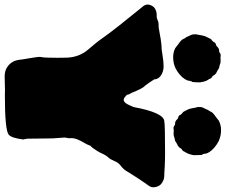

<svg xmlns="http://www.w3.org/2000/svg" viewBox="-92 -856 969 824"><g transform="rotate(90 392.0 -444.5)"><path d="M266.6 7.3C250 -4.4 240.2 -21 237.3 -42C235.8 -55.2 233.9 -67.9 231.4 -81.1C227.1 -106.9 224.6 -123 224.6 -128.4C224.6 -132.8 225.1 -137.2 226.1 -141.6C227.5 -148.9 228.5 -170.4 228.5 -206.1C228.5 -206.1 228 -247.1 228 -247.1C226.6 -283.7 214.4 -314.5 192.4 -339.8C173.3 -361.3 155.3 -383.8 139.2 -407.2C115.7 -440.4 71.3 -496.6 6.3 -576.2C2 -582 0 -588.4 0 -594.7C0 -600.1 1.5 -606 4.9 -611.8C11.2 -624 22.9 -630.9 39.1 -632.8C39.1 -632.8 56.6 -633.3 56.6 -633.3C56.6 -633.3 77.1 -640.6 77.1 -640.6C84.5 -640.6 92.3 -641.1 99.6 -641.6C141.6 -649.4 166 -653.3 172.4 -653.3C184.6 -653.3 200.2 -654.8 219.2 -658.2C236.3 -661.1 252 -662.6 265.1 -662.6C275.4 -662.6 285.6 -660.6 295.4 -656.2C311.5 -648.9 320.3 -637.7 321.3 -622.1C330.6 -607.4 339.8 -594.2 348.6 -582.5C355.5 -578.1 365.7 -558.6 379.4 -524.4C380.9 -522 381.8 -520 383.3 -518.1C384.8 -515.6 385.7 -513.2 386.2 -510.3C386.7 -507.3 387.7 -504.9 390.1 -502.4C392.6 -500 395.5 -497.6 398.9 -495.1C402.3 -492.7 405.8 -491.2 409.2 -491.2C412.1 -491.2 415 -492.7 418.5 -495.1C423.8 -498.5 430.7 -511.7 439.9 -533.7C455.6 -618.7 475.6 -662.6 499.5 -665.5C513.7 -668 558.6 -668.9 635.3 -668.9C655.3 -668.9 675.3 -668.5 695.3 -667.5C715.3 -666 728.5 -665.5 735.8 -665.5C748 -665.5 759.8 -660.6 771 -651.4C779.8 -642.6 784.2 -631.3 784.2 -617.7C784.2 -610.4 781.2 -603.5 775.9 -596.7C761.7 -577.6 743.2 -549.3 719.7 -511.7C713.4 -498.5 703.6 -487.3 689.9 -477.1C681.6 -470.7 675.8 -461.9 671.4 -451.2C667 -440.4 662.1 -431.6 656.2 -425.3C650.9 -419.9 645 -411.1 639.2 -397.9C633.8 -385.7 626 -373 615.7 -358.9C611.3 -353.5 608.4 -350.1 606.4 -349.1C602.5 -338.4 597.7 -328.1 591.8 -318.8C579.6 -298.3 573.2 -281.2 573.2 -268.1C573.2 -268.1 573.7 -257.3 573.7 -257.3C573.7 -254.4 573.2 -251 572.3 -247.6C571.3 -244.1 570.8 -240.2 570.8 -236.8C571.3 -227.5 571.8 -218.3 572.8 -209C574.2 -196.8 574.7 -182.1 574.7 -165C574.7 -138.2 575.2 -108.9 575.7 -77.6C575.7 -77.6 579.1 -59.6 579.1 -59.6C574.7 -25.9 567.9 -5.4 558.1 2.4C544.4 13.2 487.8 18.6 387.7 18.6C379.9 18.6 374 18.6 369.6 18.1C336.4 19 315.9 19.5 308.1 19.5C292 19.5 277.8 15.6 266.6 7.3ZM218.3 -907.7C221.2 -907.7 224.1 -907.2 227.5 -906.7C229 -906.7 231 -906.7 232.4 -907.2C233.9 -907.2 237.3 -907.2 242.7 -907.2C245.1 -907.2 247.6 -907.2 250 -906.7C256.3 -904.3 262.7 -902.3 269 -901.4C272.5 -900.9 275.4 -899.4 277.8 -897.5C278.8 -896.5 279.8 -895.5 281.2 -895C282.7 -894.5 283.7 -893.6 284.7 -893.1C284.7 -893.1 291 -890.1 291 -890.1C296.9 -887.2 301.3 -882.8 304.2 -877.4C305.2 -875 307.1 -872.6 309.6 -871.1C314.5 -869.1 317.4 -865.7 318.8 -860.8C319.3 -858.4 320.8 -856.4 322.8 -854C325.7 -850.1 328.1 -844.2 330.6 -835.9C332.5 -827.6 333.5 -821.8 334 -819.3C334 -807.1 333.5 -796.9 332.5 -787.6C332.5 -787.6 332.5 -786.6 332.5 -786.6C329.1 -782.2 327.6 -777.3 327.1 -772C326.7 -766.6 324.2 -760.3 319.8 -753.4C310.1 -738.3 294.9 -725.6 274.9 -714.4C259.3 -707 243.2 -703.6 226.1 -703.6C212.4 -703.6 199.7 -706.5 188.5 -711.9C186.5 -712.9 184.6 -714.4 182.6 -715.8C182.6 -715.8 170.9 -725.1 170.9 -725.1C158.7 -733.4 150.9 -740.2 148.4 -746.1C147.9 -747.6 147 -749.5 146 -751C145 -752.4 144 -753.9 143.6 -755.4C142.6 -756.8 141.6 -757.8 140.6 -759.3C140.6 -759.3 139.2 -761.2 139.2 -761.2C137.7 -765.6 136.2 -769.5 133.8 -773.4C129.9 -780.8 127.9 -787.1 127.9 -792.5C127.9 -792.5 128.4 -797.4 128.4 -797.4C128.4 -797.4 127 -797.4 127 -797.4C127 -797.4 128.9 -807.6 128.9 -807.6C130.4 -814.9 131.8 -821.8 132.8 -829.1C134.8 -837.9 137.7 -846.2 142.1 -853.5C143.6 -856.4 145 -859.4 146.5 -862.3C147.9 -865.2 148.9 -867.2 150.4 -867.7C156.2 -871.1 160.2 -876 162.6 -881.3C163.6 -883.3 165 -884.8 167.5 -885.7C169.4 -886.7 172.4 -887.7 175.8 -888.7C177.2 -889.2 178.7 -890.1 179.7 -891.6C185.5 -897.9 191.4 -900.9 197.3 -900.9C197.3 -900.9 200.2 -900.9 200.2 -900.9C202.6 -900.9 204.6 -901.4 205.6 -902.8C209 -905.3 212.4 -907.2 215.8 -907.7C215.8 -907.7 218.3 -907.7 218.3 -907.7ZM528.3 -705.1C524.9 -705.6 521.5 -707.5 518.1 -710C516.6 -711.4 515.1 -711.9 512.7 -711.9C512.7 -711.9 509.8 -711.9 509.8 -711.9C503.9 -711.9 498 -714.8 492.2 -721.2C491.2 -722.7 489.7 -723.6 487.8 -724.1C484.4 -725.1 481.4 -726.1 479.5 -727.1C477.5 -728 476.1 -729.5 475.1 -731.4C472.7 -736.8 468.3 -741.7 462.9 -745.1C461.4 -745.6 460.4 -747.6 459 -750.5C457.5 -753.4 455.6 -756.3 454.1 -759.3C449.7 -766.6 446.8 -774.9 445.3 -783.7C444.3 -791 442.9 -797.9 440.9 -805.2C440.9 -805.2 439 -815.4 439 -815.4C439 -815.4 440.4 -815.4 440.4 -815.4C440.4 -815.4 439.9 -820.3 439.9 -820.3C439.9 -825.7 441.9 -832 446.3 -839.4C448.7 -843.3 450.2 -847.2 451.7 -851.6C451.7 -851.6 453.1 -853.5 453.1 -853.5C453.6 -855 454.6 -856.4 455.6 -857.9C456.5 -859.4 457.5 -860.8 458.5 -862.3C459 -863.8 460 -865.2 460.4 -866.7C463.4 -872.6 471.2 -879.4 483.4 -887.7C483.4 -887.7 495.1 -897 495.1 -897C496.6 -898.4 498.5 -899.9 501 -900.9C512.2 -906.2 524.9 -909.2 538.6 -909.2C555.7 -909.2 571.8 -905.8 587.4 -898.4C607.9 -887.2 623 -874.5 632.8 -859.4C637.2 -852.5 639.6 -846.7 640.1 -841.3C640.1 -835.9 642.1 -830.6 645.5 -826.2C645.5 -826.2 645.5 -825.2 645.5 -825.2C646 -815.9 646.5 -805.7 646.5 -793.5C646.5 -791 645.5 -785.6 643.1 -777.3C640.6 -769 638.2 -762.7 635.3 -758.8C633.8 -756.3 632.3 -754.4 631.3 -752C629.9 -747.1 627 -743.7 622.6 -741.7C620.1 -740.2 618.2 -737.8 616.7 -735.4C613.8 -730 609.4 -725.6 603.5 -722.7C603.5 -722.7 597.2 -719.7 597.2 -719.7C596.2 -719.2 595.2 -718.3 594.2 -717.8C592.8 -717.3 591.8 -716.3 590.3 -715.3C587.9 -713.4 585 -711.9 582 -711.4C575.2 -710.4 568.8 -708.5 562.5 -706.1C560.1 -705.6 557.6 -705.6 555.2 -705.6C549.8 -705.6 546.4 -705.6 544.9 -706.1C543.5 -706.1 541.5 -706.1 540 -706.1C536.6 -705.6 533.7 -705.1 530.8 -705.1C530.8 -705.1 528.3 -705.1 528.3 -705.1Z"/></g></svg>

Font: Kaph
Style: Regular
Weight: 400
Designer: GGBotNet
Foundry: f0n7.com